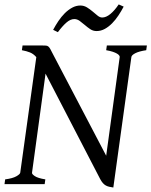

<svg xmlns="http://www.w3.org/2000/svg" viewBox="-20 -817 672 852"><path d="M628.9 -594.2Q596.7 -589.4 580.3 -580.8Q564 -572.3 563 -564L482.9 15.1Q472.7 13.7 464.4 11.7Q456.1 9.8 449.2 5.9Q442.4 2 436.5 -4.6Q430.7 -11.2 424.8 -22L182.1 -490.2L122.1 -50.8Q120.6 -44.9 134.3 -35.6Q147.9 -26.4 181.2 -21L178.2 0H0L2.9 -21Q36.1 -25.4 52.5 -34.7Q68.8 -43.9 69.8 -50.8L141.1 -563.5Q128.4 -578.1 113.3 -584.2Q98.1 -590.3 77.1 -594.2L80.1 -615.2H167Q177.7 -615.2 183.8 -614.7Q189.9 -614.3 194.6 -610.6Q199.2 -606.9 203.4 -599.1Q207.5 -591.3 214.8 -577.1L451.2 -126L511.2 -564Q511.7 -566.9 508.8 -571Q505.9 -575.2 498.8 -579.3Q491.7 -583.5 480 -587.4Q468.3 -591.3 451.2 -594.2L454.1 -615.2H631.8ZM528.8 -787.6Q518.6 -768.1 505.6 -748.5Q492.7 -729 477.5 -713.6Q462.4 -698.2 445.1 -688.7Q427.7 -679.2 408.7 -679.2Q393.1 -679.2 380.6 -687.5Q368.2 -695.8 356.7 -705.8Q345.2 -715.8 333.7 -724.1Q322.3 -732.4 309.6 -732.4Q292.5 -732.4 274.9 -717Q257.3 -701.7 236.8 -674.3L215.8 -684.6Q226.1 -704.1 239 -723.4Q252 -742.7 267.3 -758.1Q282.7 -773.4 300.3 -783Q317.9 -792.5 336.4 -792.5Q352.5 -792.5 366 -784.2Q379.4 -775.9 391.1 -765.9Q402.8 -755.9 413.1 -747.6Q423.3 -739.3 433.6 -739.3Q450.7 -739.3 469.5 -754.6Q488.3 -770 506.8 -797.4Z"/></svg>

Font: Gentium Plus Eur
Style: Italic
Weight: 400
Italic angle: -8°
Designer: J. Victor Gaultney, Annie Olsen, Iska Routamaa, Becca Hirsbrunner
Foundry: SIL International
Version: Version 5.000